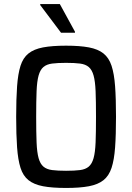

<svg xmlns="http://www.w3.org/2000/svg" viewBox="-20 -922 654 950"><path d="M307 8Q238 8 193 -0.5Q148 -9 121 -30.5Q94 -52 81.5 -91.5Q69 -131 64.5 -193Q60 -255 60 -344Q60 -433 64.5 -495Q69 -557 81.5 -596.5Q94 -636 121 -657.5Q148 -679 193 -687.5Q238 -696 307 -696Q375 -696 420 -687.5Q465 -679 492 -657.5Q519 -636 532 -596.5Q545 -557 549.5 -495Q554 -433 554 -344Q554 -255 549.5 -193Q545 -131 532 -91.5Q519 -52 492 -30.5Q465 -9 420 -0.5Q375 8 307 8ZM307 -77Q349 -77 376 -80.5Q403 -84 419 -97.5Q435 -111 443 -139.5Q451 -168 453 -217.5Q455 -267 455 -344Q455 -421 453 -470.5Q451 -520 443 -548.5Q435 -577 419 -590.5Q403 -604 376 -607.5Q349 -611 307 -611Q265 -611 238 -607.5Q211 -604 195 -590.5Q179 -577 171 -548.5Q163 -520 161 -470.5Q159 -421 159 -344Q159 -267 161 -217.5Q163 -168 171 -139.5Q179 -111 195 -97.5Q211 -84 238 -80.5Q265 -77 307 -77ZM282 -760 179 -897V-902H276L351 -765V-760Z"/></svg>

Font: Saira SemiCondensed Medium
Style: Regular
Weight: 500
Width: 4
Designer: Hector Gatti with collaboration of the Omnibus-Type team
Foundry: Omnibus-Type
Version: Version 1.101